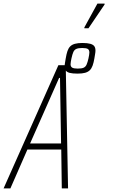

<svg xmlns="http://www.w3.org/2000/svg" viewBox="-42 -1052 745 1072"><path d="M-22 0 284 -688H325L338 0H303L300 -217H111L16 0ZM126 -251H299L293 -617H288ZM391 -641Q363 -641 347.5 -645Q332 -649 325.5 -658Q319 -667 319 -682Q319 -691 321 -702Q323 -713 325 -726Q329 -750 334.5 -766.5Q340 -783 350 -793Q360 -803 376.5 -807.5Q393 -812 418 -812Q446 -812 462 -807.5Q478 -803 484.5 -794Q491 -785 491 -770Q491 -761 489 -750.5Q487 -740 485 -726Q481 -702 475 -685.5Q469 -669 459 -659.5Q449 -650 433 -645.5Q417 -641 391 -641ZM392 -669Q414 -669 425 -674Q436 -679 441.5 -691.5Q447 -704 452 -726Q454 -737 455.5 -744.5Q457 -752 457 -759Q457 -773 448.5 -778.5Q440 -784 417 -784Q396 -784 384.5 -779Q373 -774 367.5 -761.5Q362 -749 357 -726Q355 -716 353.5 -708Q352 -700 352 -693Q352 -680 361 -674.5Q370 -669 392 -669ZM429 -894V-899L502 -1032H542V-1027L452 -894Z"/></svg>

Font: Saira Condensed Thin
Style: Italic
Weight: 250
Width: 3
Italic angle: -12°
Designer: Hector Gatti with collaboration of the Omnibus-Type team
Foundry: Omnibus-Type
Version: Version 1.101